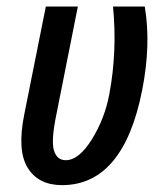

<svg xmlns="http://www.w3.org/2000/svg" viewBox="-20 -548 475 579"><path d="M178.2 -64.9Q217.8 -64.9 256.8 -127.4Q295.9 -190.4 309.6 -263.7Q334 -393.6 320.8 -528.3H416.5Q436 -414.6 408.7 -275.9Q352.1 10.3 167 10.3Q95.7 10.3 63.5 -42Q31.2 -94.2 53.2 -203.1L118.2 -528.3H214.8L149.9 -202.1Q133.8 -124.5 142.6 -94.7Q151.4 -64.9 178.2 -64.9Z"/></svg>

Font: RobotoCondensed-Italic
Style: Italic
Weight: 400
Designer: Google
Version: Version 1.200311; 2013